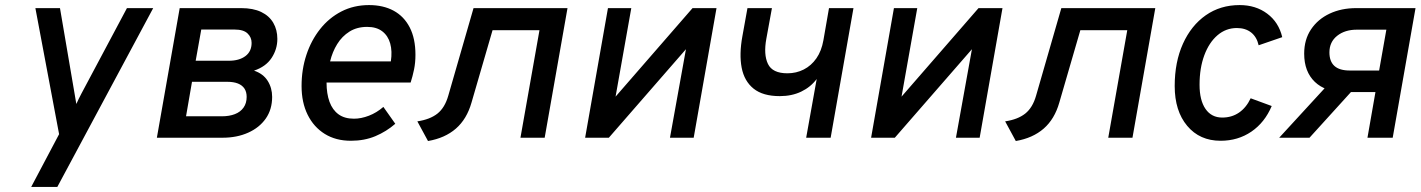

<svg xmlns="http://www.w3.org/2000/svg" viewBox="-20 -543 5601 757"><path d="M103 194 213 -14 119.5 -511H216.5L274 -174Q275.5 -165 277.5 -153.2Q279.5 -141.5 281 -133Q284.5 -141 290.2 -152.8Q296 -164.5 301 -174L480.5 -511H584L206 194Z M598.5 0 688.5 -511H931Q978 -511 1009.8 -495.8Q1041.5 -480.5 1057.5 -453Q1073.5 -425.5 1073.5 -389.5Q1073.5 -349 1050.8 -314.5Q1028 -280 981.5 -264.5Q1017.5 -252.5 1035.2 -224.5Q1053 -196.5 1053 -161Q1053 -111.5 1027.8 -75.5Q1002.5 -39.5 958.2 -19.8Q914 0 857.5 0ZM713.5 -84.5H855Q884 -84.5 906 -93Q928 -101.5 940.2 -118.8Q952.5 -136 952.5 -161Q952.5 -180.5 943.8 -193.8Q935 -207 918 -213.8Q901 -220.5 875.5 -220.5H737ZM751.5 -303.5H882.5Q923 -303.5 947.5 -321.8Q972 -340 972 -374Q972 -396 956 -411.2Q940 -426.5 905 -426.5H773.5Z M1363.5 12Q1304 12 1260.5 -15Q1217 -42 1193 -90.5Q1169 -139 1169 -204Q1169 -269 1188 -326.5Q1207 -384 1242 -428.2Q1277 -472.5 1326 -497.8Q1375 -523 1435 -523Q1491 -523 1532 -500.8Q1573 -478.5 1595.5 -434.8Q1618 -391 1618 -327Q1618 -296 1612.5 -269.2Q1607 -242.5 1599 -217.5H1267.5Q1267.5 -173.5 1279.2 -141.5Q1291 -109.5 1314.8 -92.2Q1338.5 -75 1375.5 -75Q1404 -75 1434.5 -86.8Q1465 -98.5 1491.5 -121.5L1538.5 -55Q1503.5 -24.5 1460.2 -6.2Q1417 12 1363.5 12ZM1281.5 -301H1521Q1527 -341 1518.5 -371.5Q1510 -402 1487.2 -419.5Q1464.5 -437 1427.5 -437Q1387.5 -437 1358 -418.5Q1328.5 -400 1309.5 -369.2Q1290.5 -338.5 1281.5 -301Z M1667.5 13 1625.5 -64.5Q1675.5 -72 1704.8 -95.2Q1734 -118.5 1747.5 -166L1847 -511H2217.5L2127.5 0H2032L2107 -424H1922L1839 -138.5Q1820.5 -73.5 1777.5 -36Q1734.5 1.5 1667.5 13Z M2287 0 2377 -511H2469L2407 -162L2710.5 -511H2805L2715 0H2621.5L2684.5 -349L2380.5 0Z M3158.5 0 3200 -231.5Q3176 -199.5 3139 -181.8Q3102 -164 3054.5 -164Q2988 -164 2951.2 -193.5Q2914.5 -223 2904.2 -276Q2894 -329 2907 -400L2927 -511H3023.5L3001.5 -390.5Q2990 -328 3007.8 -291Q3025.5 -254 3084.5 -254Q3119.5 -254 3149 -269Q3178.5 -284 3198.8 -313Q3219 -342 3226.5 -384.5L3248.5 -511H3345L3255 0Z M3414.5 0 3504.5 -511H3596.5L3534.5 -162L3838 -511H3932.5L3842.5 0H3749L3812 -349L3508 0Z M3985 13 3943 -64.5Q3993 -72 4022.2 -95.2Q4051.5 -118.5 4065 -166L4164.5 -511H4535L4445 0H4349.5L4424.5 -424H4239.5L4156.5 -138.5Q4138 -73.5 4095 -36Q4052 1.5 3985 13Z M4792.5 12Q4710 12 4660.8 -46.8Q4611.5 -105.5 4611.5 -204Q4611.5 -298.5 4644 -370.5Q4676.5 -442.5 4734 -482.8Q4791.5 -523 4867.5 -523Q4931 -523 4976.2 -489.2Q5021.5 -455.5 5035.5 -396.5L4942.5 -364.5Q4935 -397.5 4912.8 -415Q4890.5 -432.5 4856.5 -432.5Q4813.5 -432.5 4780.2 -404Q4747 -375.5 4728.2 -325Q4709.5 -274.5 4709.5 -209Q4709.5 -147.5 4733 -113.5Q4756.5 -79.5 4799 -79.5Q4836.5 -79.5 4865 -99Q4893.5 -118.5 4911 -155.5L4994 -125Q4966.5 -60 4913.8 -24Q4861 12 4792.5 12Z M5371.5 0 5403 -180H5282Q5206 -180 5164 -220.2Q5122 -260.5 5122 -331.5Q5122 -387 5149 -427.2Q5176 -467.5 5222.2 -489.2Q5268.5 -511 5327 -511H5561L5471 0ZM5023.5 0 5232.5 -227.5H5349.5L5143 0ZM5301.5 -265H5417.5L5446 -426H5329.5Q5282.5 -426 5252 -401.8Q5221.5 -377.5 5221.5 -336.5Q5221.5 -301 5241.2 -283Q5261 -265 5301.5 -265Z"/></svg>

Font: Overpass Medium
Style: Italic
Weight: 500
Italic angle: -10°
Designer: Delve Withrington, Dave Bailey, Thomas Jockin
Foundry: Delve Fonts LLC
Version: Version 4.000